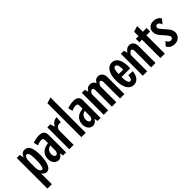

<svg xmlns="http://www.w3.org/2000/svg" viewBox="98 -1849 3094 3094"><g transform="rotate(-45 1645.0 -302.5)"><path d="M339 -269Q339 -145 308 -70Q277 5 219 5Q195 5 173.5 -8.5Q152 -22 136 -47V200H36V-500H104L121 -424Q144 -505 217 -505Q277 -505 308 -448.5Q339 -392 339 -269ZM189 -75Q236 -75 236 -261Q236 -355 224 -390Q212 -425 187 -425Q160 -425 148 -393Q136 -361 136 -295V-179Q136 -133 152.5 -104Q169 -75 189 -75Z M580 -60Q566 -30 542 -12.5Q518 5 488 5Q442 5 409.5 -32.5Q377 -70 377 -133Q377 -202 420.5 -251Q464 -300 561 -312V-374Q561 -403 552.5 -414Q544 -425 521 -425Q474 -425 421 -400L403 -478Q438 -491 476 -498Q514 -505 545 -505Q599 -505 630 -481.5Q661 -458 661 -400V0H593ZM514 -80Q534 -80 547.5 -99.5Q561 -119 561 -150V-261Q511 -248 491 -216.5Q471 -185 471 -149Q471 -118 483 -99Q495 -80 514 -80Z M733 -500H801L826 -421Q867 -506 955 -510L945 -405Q937 -406 922 -406Q844 -406 833 -330V0H733Z M1009 -774 1109 -805V0H1009Z M1366 -60Q1352 -30 1328 -12.5Q1304 5 1274 5Q1228 5 1195.5 -32.5Q1163 -70 1163 -133Q1163 -202 1206.5 -251Q1250 -300 1347 -312V-374Q1347 -403 1338.5 -414Q1330 -425 1307 -425Q1260 -425 1207 -400L1189 -478Q1224 -491 1262 -498Q1300 -505 1331 -505Q1385 -505 1416 -481.5Q1447 -458 1447 -400V0H1379ZM1300 -80Q1320 -80 1333.5 -99.5Q1347 -119 1347 -150V-261Q1297 -248 1277 -216.5Q1257 -185 1257 -149Q1257 -118 1269 -99Q1281 -80 1300 -80Z M1674 -425Q1660 -425 1645.5 -411.5Q1631 -398 1619 -375V0H1519V-500H1587L1606 -440Q1627 -475 1651 -490Q1675 -505 1706 -505Q1739 -505 1762.5 -488.5Q1786 -472 1797 -442Q1817 -477 1837 -491Q1857 -505 1887 -505Q1935 -505 1962.5 -473Q1990 -441 1990 -384V0H1890V-373Q1890 -399 1881.5 -412Q1873 -425 1860 -425Q1845 -425 1830.5 -409Q1816 -393 1805 -366V0H1704V-373Q1704 -399 1695.5 -412Q1687 -425 1674 -425Z M2048 -250Q2048 -371 2090.5 -438Q2133 -505 2205 -505Q2274 -505 2312.5 -443.5Q2351 -382 2351 -264V-228H2151Q2153 -149 2165 -114.5Q2177 -80 2205 -80Q2226 -80 2236 -100.5Q2246 -121 2250 -171L2346 -166Q2339 -83 2301 -39Q2263 5 2205 5Q2133 5 2090.5 -62Q2048 -129 2048 -250ZM2256 -293Q2255 -368 2242.5 -396.5Q2230 -425 2205 -425Q2178 -425 2166 -394.5Q2154 -364 2152 -293Z M2570 -425Q2555 -425 2538.5 -411Q2522 -397 2509 -373V0H2409V-500H2477L2497 -439Q2540 -505 2597 -505Q2645 -505 2672 -473Q2699 -441 2699 -384V0H2599V-373Q2599 -399 2591 -412Q2583 -425 2570 -425Z M2811 -420H2751V-500H2811V-600L2911 -631V-500H2997V-420H2911V0H2811Z M3003 -72 3062 -138Q3089 -80 3131 -80Q3150 -80 3163 -91Q3176 -102 3176 -119Q3176 -135 3164 -154Q3152 -173 3131 -197L3066 -271Q3020 -324 3020 -386Q3020 -442 3058.5 -473.5Q3097 -505 3151 -505Q3190 -505 3225 -487Q3260 -469 3280 -434L3218 -360Q3209 -392 3192 -408Q3175 -424 3156 -424Q3140 -424 3129 -412.5Q3118 -401 3118 -385Q3118 -370 3126 -358Q3134 -346 3152 -324L3230 -232Q3275 -181 3275 -125Q3275 -71 3237.5 -33Q3200 5 3136 5Q3091 5 3056.5 -14.5Q3022 -34 3003 -72Z"/></g></svg>

Font: Piscolabis
Style: Regular
Weight: 400
Designer: Ariel Martín Pérez
Foundry: Tunera Type Foundry
Version: Version 1.000